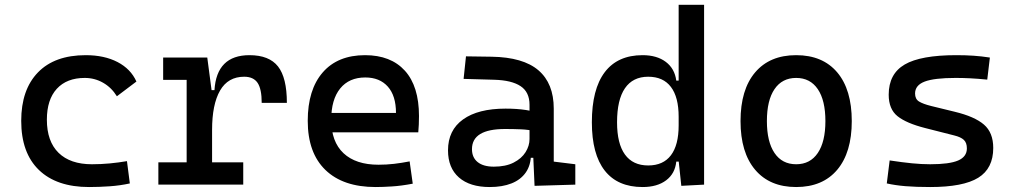

<svg xmlns="http://www.w3.org/2000/svg" viewBox="-20 -752 4142 782"><path d="M342.8 9.8Q210.4 9.8 138.4 -59.8Q66.4 -129.4 66.4 -259.8Q66.4 -386.7 134.5 -457Q202.6 -527.3 329.1 -527.3Q404.8 -527.3 458.7 -499.3Q512.7 -471.2 535.6 -419.9L456.1 -359.9Q434.1 -395.5 399.9 -415Q365.7 -434.6 325.2 -434.6Q252 -434.6 211.4 -390.4Q170.9 -346.2 170.9 -264.6Q170.9 -176.3 218.5 -129.6Q266.1 -83 354.5 -83Q390.6 -83 426.8 -86.4Q462.9 -89.8 497.1 -95.7L508.8 -4.9Q468.8 3.9 426 6.8Q383.3 9.8 342.8 9.8Z M843.8 -222.7 813.5 -384.8H853.5Q862.3 -527.3 996.1 -527.3Q1076.2 -527.3 1112.3 -481.4Q1148.4 -435.5 1148.4 -333H1045.9Q1045.9 -389.6 1029.1 -414.6Q1012.2 -439.5 974.6 -439.5Q908.7 -439.5 876.2 -383.1Q843.8 -326.7 843.8 -222.7ZM625 0V-90.8H970.7V0ZM740.2 0V-517.6H824.2L843.8 -369.1V0ZM644.5 -426.8V-517.6H817.4L827.1 -426.8Z M1509.8 9.8Q1377.4 9.8 1305.4 -59.8Q1233.4 -129.4 1233.4 -259.8Q1233.4 -386.7 1294.4 -457Q1355.5 -527.3 1466.8 -527.3Q1571.8 -527.3 1629.2 -463.9Q1686.5 -400.4 1686.5 -279.3Q1686.5 -243.7 1683.6 -212.9H1320.3V-292H1592.8Q1592.8 -361.8 1559.6 -399.2Q1526.4 -436.5 1467.8 -436.5Q1401.9 -436.5 1365.5 -391.6Q1329.1 -346.7 1329.1 -264.6Q1329.1 -174.8 1379.2 -127.9Q1429.2 -81.1 1521.5 -81.1Q1553.7 -81.1 1585 -84.7Q1616.2 -88.4 1648.4 -94.7L1661.1 -3.9Q1615.2 4.9 1577.1 7.3Q1539.1 9.8 1509.8 9.8Z M2157.2 4.9 2150.4 -148.4 2136.7 -191.4V-325.2Q2136.7 -377 2100.3 -401.1Q2064 -425.3 1992.2 -427.2L1868.2 -430.7L1877.9 -522.5L1982.4 -521Q2110.8 -519 2173.1 -465.6Q2235.4 -412.1 2235.4 -309.6V-93.8L2323.2 -83V0ZM1974.6 9.8Q1893.6 9.8 1849.1 -29.3Q1804.7 -68.4 1804.7 -139.6Q1804.7 -221.7 1866 -265.6Q1927.2 -309.6 2039.1 -309.6Q2085.4 -309.6 2121.8 -304Q2158.2 -298.3 2186.5 -287.1L2165 -216.8Q2132.3 -224.1 2101.1 -225.3Q2069.8 -226.6 2037.1 -226.6Q1902.3 -226.6 1902.3 -144.5Q1902.3 -110.4 1925.5 -91.8Q1948.7 -73.2 1991.2 -73.2Q2039.6 -73.2 2072 -89.8Q2104.5 -106.4 2120.6 -132.3Q2136.7 -158.2 2136.7 -185.5V-242.2L2167 -109.4H2126L2142.6 -125Q2142.6 -80.1 2121.8 -50Q2101.1 -20 2063.5 -5.1Q2025.9 9.8 1974.6 9.8Z M2597.2 9.8Q2495.6 9.8 2443.1 -57.1Q2390.6 -124 2390.6 -253.9Q2390.6 -388.7 2443.1 -458Q2495.6 -527.3 2597.2 -527.3Q2655.3 -527.3 2691.7 -500Q2728 -472.7 2734.4 -423.8H2774.4L2744.1 -276.4Q2744.1 -356.4 2712.6 -397.9Q2681.2 -439.5 2620.1 -439.5Q2557.6 -439.5 2525.4 -392.6Q2493.2 -345.7 2493.2 -253.9Q2493.2 -167 2525.4 -122.6Q2557.6 -78.1 2620.1 -78.1Q2681.2 -78.1 2712.6 -119.6Q2744.1 -161.1 2744.1 -241.2L2779.3 -93.8H2734.4Q2729.5 -44.9 2693.1 -17.6Q2656.7 9.8 2597.2 9.8ZM2754.9 4.9 2744.1 -96.7V-732.4H2847.7V0Z M3222.7 9.8Q3115.2 9.8 3055.7 -60.5Q2996.1 -130.9 2996.1 -258.8Q2996.1 -387.2 3055.7 -457.3Q3115.2 -527.3 3222.7 -527.3Q3330.6 -527.3 3389.9 -457.3Q3449.2 -387.2 3449.2 -258.8Q3449.2 -130.9 3389.9 -60.5Q3330.6 9.8 3222.7 9.8ZM3222.7 -83Q3279.8 -83 3310.8 -128.9Q3341.8 -174.8 3341.8 -258.8Q3341.8 -343.3 3310.8 -388.9Q3279.8 -434.6 3222.7 -434.6Q3165.5 -434.6 3134.5 -388.9Q3103.5 -343.3 3103.5 -258.8Q3103.5 -174.8 3134.5 -128.9Q3165.5 -83 3222.7 -83Z M3768.6 9.8Q3710 9.8 3668.2 6.3Q3626.5 2.9 3591.8 -4.9L3603.5 -98.6Q3654.8 -90.8 3694.1 -86.9Q3733.4 -83 3768.6 -83Q3847.2 -83 3882.6 -98.4Q3918 -113.8 3918 -147.5Q3918 -170.9 3905.5 -182.4Q3893.1 -193.8 3867.2 -200.2L3748 -230.5Q3671.4 -250 3635.5 -278.8Q3599.6 -307.6 3599.6 -366.2Q3599.6 -451.2 3664.8 -489.3Q3730 -527.3 3875 -527.3Q3912.6 -527.3 3945.1 -525.1Q3977.5 -522.9 4011.7 -517.6L4001 -427.7Q3961.4 -431.6 3931.2 -433.1Q3900.9 -434.6 3872.1 -434.6Q3785.2 -434.6 3746.1 -419.7Q3707 -404.8 3707 -371.1Q3707 -348.6 3723.1 -338.6Q3739.3 -328.6 3772.5 -320.3L3868.2 -296.9Q3949.7 -277.3 3987.5 -244.6Q4025.4 -211.9 4025.4 -149.4Q4025.4 -65.9 3964.4 -28.1Q3903.3 9.8 3768.6 9.8Z"/></svg>

Font: Cascadia Code
Style: Regular
Weight: 400
Designer: Aaron Bell
Foundry: Saja Typeworks
Version: Version 2404.023